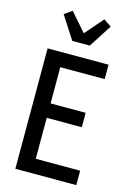

<svg xmlns="http://www.w3.org/2000/svg" viewBox="-144 -1059 787 1132"><g transform="rotate(15 250.0 -493.5)"><path d="M68 0V-735H440V-647H169V-426H383V-338H169V-88H440V0ZM197 -815 107 -955 154 -987 251 -876 347 -987 394 -955 304 -815Z"/></g></svg>

Font: Iosevka Custom Semibold
Style: Regular
Weight: 600
Designer: Belleve Invis
Foundry: Belleve Invis
Version: Version 27.0.2; ttfautohint (v1.8.4)